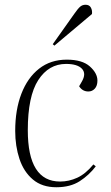

<svg xmlns="http://www.w3.org/2000/svg" viewBox="-20 -774 468 808"><path d="M261 -523Q326 -523 358 -494.5Q390 -466 390 -435Q390 -413 379 -401Q368 -389 352 -389Q327 -389 313 -411L324 -430Q344 -464 325 -484.5Q306 -505 258 -505Q185 -505 141 -437Q97 -369 97 -226Q97 -10 233 -10Q270 -10 305 -26Q340 -42 373 -82L383 -74Q355 -37 315.5 -11.5Q276 14 217 14Q157 14 118.5 -18.5Q80 -51 62 -105Q44 -159 44 -223Q44 -312 70 -379.5Q96 -447 144.5 -485Q193 -523 261 -523ZM292 -715Q308 -738 317.5 -746Q327 -754 340 -754Q356 -754 362.5 -742Q369 -730 367 -715L209 -582L202 -588Z"/></svg>

Font: Display Extralight
Style: Italic
Weight: 200
Italic angle: -2°
Designer: Latin by Veronika Burian and Jose Scaglione. Greek by Irene Vlachou. Cyrillic by Vera Evstafieva
Foundry: TypeTogether
Version: Version 3.002